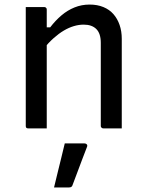

<svg xmlns="http://www.w3.org/2000/svg" viewBox="-20 -563 640 842"><path d="M514 0Q492 0 473.5 0Q455 0 433 0Q430 0 427.5 -1.5Q425 -3 423.5 -5Q422 -7 422 -11Q422 -72 422 -132.5Q422 -193 422 -253.5Q422 -314 422 -375Q422 -416 402.5 -435.5Q383 -455 347 -455Q326 -455 304 -448.5Q282 -442 260 -429Q238 -416 215.5 -396Q193 -376 170 -348V-443H200Q223 -473 249.5 -495.5Q276 -518 307 -530.5Q338 -543 373 -543Q407 -543 433.5 -532Q460 -521 477.5 -501Q495 -481 504.5 -453.5Q514 -426 514 -393Q514 -345 514 -297Q514 -249 514 -200.5Q514 -152 514 -103Q514 -77 514 -51.5Q514 -26 514 0ZM185 0Q171 0 158 0Q145 0 132 0Q119 0 104 0Q101 0 99 -0.5Q97 -1 95.5 -2.5Q94 -4 93.5 -6Q93 -8 93 -11Q93 -64 93 -117Q93 -170 93 -222Q93 -274 93 -327Q93 -380 93 -433Q93 -465 93 -490.5Q93 -516 93 -532Q109 -532 122.5 -532Q136 -532 148.5 -532Q161 -532 174 -532Q178 -532 180 -530.5Q182 -529 183.5 -527Q185 -525 185 -521Q185 -435 185 -348Q185 -261 185 -174Q185 -87 185 0ZM264 66Q286 66 307 66Q328 66 351 66Q357 66 360.5 70Q364 74 362 80Q351 109 340.5 136Q330 163 320 190.5Q310 218 298 249Q297 253 293.5 256Q290 259 283 259Q269 259 253.5 259Q238 259 217 259Q225 226 233 193Q241 160 249 128Q257 96 264 66Z"/></svg>

Font: Recursive Monospace
Style: Regular
Weight: 400
Version: Version 1.047